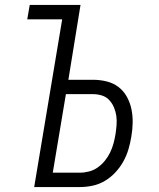

<svg xmlns="http://www.w3.org/2000/svg" viewBox="-20 -755 640 775"><path d="M118 0 231 -677H90L100 -735H305L256 -433H355Q383 -433 410 -426.5Q437 -420 458 -404Q479 -388 492 -364.5Q505 -341 510.5 -314.5Q516 -288 515.5 -259.5Q515 -231 510 -203Q506 -178 498.5 -152.5Q491 -127 478 -103.5Q465 -80 446 -59.5Q427 -39 403.5 -25Q380 -11 354 -5.5Q328 0 303 0ZM193 -58H303Q321 -58 340 -63Q359 -68 375 -79.5Q391 -91 403.5 -106.5Q416 -122 424.5 -139.5Q433 -157 438 -175.5Q443 -194 446 -212Q449 -231 450.5 -250Q452 -269 449.5 -287Q447 -305 440 -321.5Q433 -338 421 -351Q409 -364 391.5 -369.5Q374 -375 355 -375H246Z"/></svg>

Font: Iosevka Curly LtExObl
Style: Regular
Weight: 300
Width: 7
Italic angle: -9°
Monospace: yes
Designer: Belleve Invis
Foundry: Belleve Invis
Version: Version 11.1.0; ttfautohint (v1.8.3)